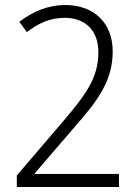

<svg xmlns="http://www.w3.org/2000/svg" viewBox="-20 -796 554 765"><path d="M47 -51H454V-103H119V-106L278 -291C369 -394 429 -474 429 -591C429 -707 352 -776 240 -776C174 -776 113 -752 57 -709L87 -668C134 -704 180 -725 238 -725C319 -725 372 -675 372 -588C372 -487 323 -420 231 -312L47 -97Z"/></svg>

Font: Noto Sans Tamil UI SemiCondensed Light
Style: Regular
Weight: 300
Width: 4
Designer: Jelle Bosma - Monotype Design Team
Foundry: Monotype Imaging Inc.
Version: Version 2.004